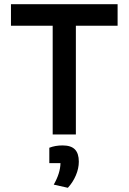

<svg xmlns="http://www.w3.org/2000/svg" viewBox="-20 -638 610 911"><path d="M230 -516H32V-618H538V-516H340V0H230ZM235 238Q266 184 267 136H214V63Q242 52 277 52Q317 52 335.5 71Q354 90 354 129Q354 161 340 194Q326 227 302 253Z"/></svg>

Font: Athiti SemiBold
Style: Regular
Weight: 600
Designer: CadsonDemak Team
Foundry: CadsonDemak
Version: Version 1.032